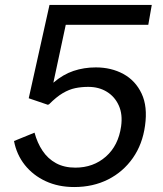

<svg xmlns="http://www.w3.org/2000/svg" viewBox="-20 -743 656 774"><path d="M279.1 11Q215.1 11 164.2 -12.6Q113.3 -36.2 80 -78Q46.8 -119.9 36.5 -174.5L119.2 -208.2Q130.3 -166.9 151.6 -135.1Q172.9 -103.2 205.8 -85.2Q238.8 -67.2 283.7 -67.2Q356.2 -67.2 406.8 -111.7Q457.3 -156.2 468.2 -233.6Q475 -281.7 459 -317.4Q443 -353.2 410.8 -373Q378.6 -392.8 336 -392.8Q308.3 -392.8 283.5 -387.7Q258.7 -382.6 233 -367.5Q207.4 -352.4 177.4 -322.2Q173.6 -320.6 172.2 -320.7Q170.8 -320.8 167.4 -322.5L95.8 -346.9L179.5 -723H591.8L577.8 -643.1H245.1L195.1 -409.6Q233.9 -442.9 276.3 -457.1Q318.7 -471.3 366.2 -471.3Q428.6 -471.3 477.5 -444.7Q526.3 -418 550.9 -365.7Q575.5 -313.5 564.7 -236.7Q554.5 -161.5 515.5 -105.9Q476.5 -50.3 415.9 -19.6Q355.2 11 279.1 11Z"/></svg>

Font: Public Sans Thin
Style: Italic
Weight: 100
Italic angle: -8°
Designer: The Public Sans project authors (U.S. Web Design System). Libre Franklin designed by Pablo Impallari and Rodrigo Fuenzal
Version: Version 2.000